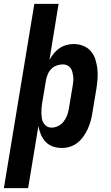

<svg xmlns="http://www.w3.org/2000/svg" viewBox="-54 -755 574 990"><path d="M-34 215 123 -735H248L201 -446Q211 -464 223.5 -479.5Q236 -495 252 -506Q268 -517 287 -522.5Q306 -528 325 -528Q351 -528 374.5 -519Q398 -510 414 -491.5Q430 -473 437.5 -449.5Q445 -426 448 -400.5Q451 -375 449 -349Q447 -323 443 -297L423 -177Q420 -156 414.5 -135Q409 -114 400 -93.5Q391 -73 378 -54Q365 -35 347.5 -20.5Q330 -6 308.5 1Q287 8 266 8Q241 8 219 0.5Q197 -7 181.5 -23.5Q166 -40 157 -61Q148 -82 144 -105L91 215ZM212 -97Q229 -97 245.5 -105Q262 -113 273.5 -127.5Q285 -142 291.5 -159Q298 -176 301 -194L321 -314Q323 -326 324 -338Q325 -350 323.5 -361.5Q322 -373 319 -384.5Q316 -396 309.5 -404.5Q303 -413 293 -418Q283 -423 270 -423Q255 -423 239 -417.5Q223 -412 211 -400Q199 -388 192.5 -372.5Q186 -357 183 -341L163 -221Q161 -208 160 -195Q159 -182 159.5 -169Q160 -156 162 -143.5Q164 -131 170.5 -120.5Q177 -110 187.5 -103.5Q198 -97 212 -97Z"/></svg>

Font: Iosevka Term Curly XBd Obl
Style: Regular
Weight: 800
Italic angle: -9°
Designer: Belleve Invis
Foundry: Belleve Invis
Version: Version 32.3.0